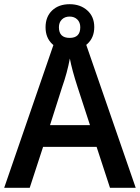

<svg xmlns="http://www.w3.org/2000/svg" viewBox="-20 -898 669 918"><path d="M505.9 0 441.9 -195.8H186L122.1 0H0L247.1 -716.8H380.9L628.9 0ZM410.2 -299.8 351.1 -481Q323.7 -565.4 314 -618.2Q301.3 -549.8 276.9 -481L219.2 -299.8ZM313 -657.7Q261.2 -657.7 229.5 -687.7Q197.8 -717.8 197.8 -767.6Q197.8 -817.9 229.2 -847.9Q260.7 -877.9 313 -877.9Q364.3 -877.9 397.5 -848.1Q430.7 -818.4 430.7 -768.6Q430.7 -718.3 397.7 -688Q364.7 -657.7 313 -657.7ZM313 -818.8Q290 -818.8 275.9 -804.9Q261.7 -791 261.7 -767.6Q261.7 -716.8 313 -716.8Q363.8 -716.8 363.8 -767.6Q363.8 -791 349.6 -804.9Q335.4 -818.8 313 -818.8Z"/></svg>

Font: Droid Sans TV
Style: Bold
Weight: 600
Version: Version 1.00